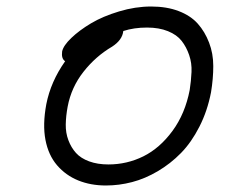

<svg xmlns="http://www.w3.org/2000/svg" viewBox="-20 -692 740 593"><path d="M307.1 -119.1Q259.8 -119.1 221.4 -134.8Q183.1 -150.4 156.2 -181.6Q129.4 -212.9 120.4 -260Q111.3 -307.1 123 -370.1Q136.7 -439.9 181.2 -502.9Q168.9 -510.7 171.9 -533.2Q175.8 -551.3 200.2 -574.7Q224.6 -598.1 261 -619.9Q297.4 -641.6 347.7 -656.7Q397.9 -671.9 446.8 -671.9Q495.1 -671.9 532 -657.7Q568.8 -643.6 590.8 -618.9Q612.8 -594.2 625.7 -560.5Q638.7 -526.9 638.7 -488Q638.7 -449.2 631.8 -407.2Q620.6 -349.1 595.9 -300.8Q571.3 -252.4 539.1 -219.5Q506.8 -186.5 467.5 -163.3Q428.2 -140.1 387.9 -129.6Q347.7 -119.1 307.1 -119.1ZM189 -362.8Q183.6 -334 183.1 -307.9Q182.6 -281.7 191.2 -259Q199.7 -236.3 214.6 -219.7Q229.5 -203.1 255.4 -193.6Q281.2 -184.1 314.9 -184.1Q372.1 -184.1 422.9 -209.2Q473.6 -234.4 512.7 -287.6Q551.8 -340.8 565.9 -414.1Q570.3 -442.4 571.5 -469.7Q572.8 -497.1 564.2 -522Q555.7 -546.9 541 -565.7Q526.4 -584.5 498.8 -595.7Q471.2 -606.9 434.1 -606.9Q393.6 -606.9 360.8 -596.2Q357.9 -568.4 326.2 -547.9Q275.4 -518.1 237.8 -470.2Q200.2 -422.4 189 -362.8Z"/></svg>

Font: Shantell Sans Irregular Bouncy
Style: Italic
Weight: 300
Italic angle: -11.31°
Designer: Stephen Nixon, Anya Danilova, Shantell Martin
Foundry: Arrow Type
Version: Version 1.006;[9816181b4]